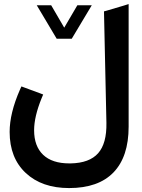

<svg xmlns="http://www.w3.org/2000/svg" viewBox="-20 -704 712 962"><path d="M262.7 -512.2 168.5 -670.4 164.1 -677.7H172.9H233.4H236.3L237.8 -675.3L301.8 -565.4L366.2 -675.3L367.7 -677.7H370.6H431.2H439.9L435.5 -670.4L340.8 -512.2L339.4 -509.8H336.4H267.1H264.2ZM327.6 114.7Q331.1 114.7 334.5 114.7Q428.2 112.8 471.7 63.7Q515.1 14.6 513.2 -88.4L501 -647L515.6 -650.9L599.6 -675.8L624.5 -683.6V-657.2V-69.3Q624.5 81.1 548.8 159.7Q473.1 238.3 326.2 238.3Q189.9 238.3 109.1 162.8Q28.3 87.4 28.3 -43Q28.3 -136.7 79.6 -253.9L87.4 -271L104.5 -264.6L177.2 -237.8L196.3 -230.5L188.5 -211.9Q150.9 -119.6 150.9 -51.3Q150.9 28.3 196 71.5Q241.2 114.7 327.6 114.7Z"/></svg>

Font: Samim WOL
Style: Bold-WOL
Weight: 700
Foundry: DejaVu fonts team - Redesigned by Saber Rastikerdar
Version: Version 4.0.5